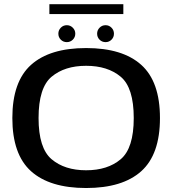

<svg xmlns="http://www.w3.org/2000/svg" viewBox="-20 -916 854 941"><path d="M402 5.5Q224 5.5 132.2 -76.8Q40.5 -159 40.5 -337.5Q40.5 -516 132.2 -598.2Q224 -680.5 402.2 -680.5Q580.5 -680.5 672.2 -598.2Q764 -516 764 -337.5Q764 -159 672.2 -76.8Q580.5 5.5 402 5.5ZM402 -81.5Q507.5 -81.5 571.5 -135.5Q635.5 -189.5 635.5 -337.5Q635.5 -486.5 571.5 -540Q507.5 -593.5 402 -593.5Q297 -593.5 233 -540Q169 -486.5 169 -337.5Q169 -189.5 233 -135.5Q297 -81.5 402 -81.5ZM307.5 -709.5Q290 -709.5 278 -721.5Q266 -733.5 266 -751Q266 -768 278 -780.2Q290 -792.5 307.5 -792.5Q324.5 -792.5 336.8 -780.2Q349 -768 349 -751Q349 -733.5 336.8 -721.5Q324.5 -709.5 307.5 -709.5ZM497.5 -709.5Q480 -709.5 468 -721.5Q456 -733.5 456 -751Q456 -768 468 -780.2Q480 -792.5 497.5 -792.5Q514.5 -792.5 526.5 -780.2Q538.5 -768 538.5 -751Q538.5 -733.5 526.5 -721.5Q514.5 -709.5 497.5 -709.5ZM222 -847V-895.5H584.5V-847Z"/></svg>

Font: Anybody ExtraExpanded Medium
Style: Regular
Weight: 500
Width: 8
Designer: Tyler Finck
Foundry: Etcetera Type Company
Version: Version 1.010; ttfautohint (v1.8.3) -l 8 -r 50 -G 200 -x 14 